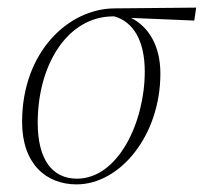

<svg xmlns="http://www.w3.org/2000/svg" viewBox="-20 -472 535 504"><path d="M181 12C295 12 401 -116 401 -279C401 -352 370 -402 324 -425L490 -418L495 -452L280 -450C159 -449 38 -335 38 -152C38 -42 101 12 181 12ZM79 -150C79 -303 158 -429 277 -429H280C329 -415 360 -367 360 -284C360 -151 290 -3 182 -3C118 -3 79 -52 79 -150Z"/></svg>

Font: Source Serif 4 Display Light
Style: Italic
Weight: 300
Italic angle: -12°
Designer: Frank Grießhammer
Foundry: Adobe Systems Incorporated
Version: Version 4.004;hotconv 1.0.117;makeotfexe 2.5.65602